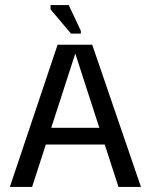

<svg xmlns="http://www.w3.org/2000/svg" viewBox="-20 -740 594 760"><path d="M19 0 208 -563H345L538 0H449L278 -528L107 0ZM134 -168 137 -234H417L421 -168ZM261 -607 180 -703V-720H252L300 -618V-607Z"/></svg>

Font: Darker Grotesque SemiBold
Style: Regular
Weight: 600
Designer: Gabriel Lam
Foundry: TypeRant
Version: Version 1.000;gftools[0.9.28]